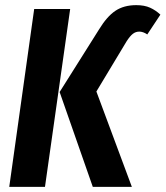

<svg xmlns="http://www.w3.org/2000/svg" viewBox="-20 -727 644 747"><path d="M212 -369 365 -612Q396 -663 429 -685Q462 -707 510 -707Q542 -707 564 -697Q586 -687 604 -670L553 -593Q537 -604 522 -604Q508 -604 497 -595.5Q486 -587 473 -567L355 -371L493 0H341ZM113 -692H253L155 0H16Z"/></svg>

Font: Fira Sans Compressed SemiBold
Style: Italic
Weight: 600
Width: 1
Italic angle: -8°
Designer: bBox Type GmbH & Carrois Corporate GbR & Edenspiekermann AG
Foundry: bBox Type GmbH & Carrois Corporate GbR & Edenspiekermann AG
Version: Version 4.301